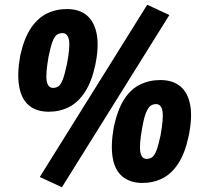

<svg xmlns="http://www.w3.org/2000/svg" viewBox="-20 -756 844 806"><path d="M240 30 147 -13 598 -736 691 -693ZM185 -287Q133 -287 101.5 -313.5Q70 -340 60.5 -393Q51 -446 65 -523Q81 -595 109.5 -637.5Q138 -680 176.5 -699Q215 -718 261 -718Q313 -718 344.5 -691.5Q376 -665 386 -613Q396 -561 380 -483Q365 -413 336.5 -369.5Q308 -326 269.5 -306.5Q231 -287 185 -287ZM203 -387Q215 -387 225 -393.5Q235 -400 243.5 -422Q252 -444 261 -487Q275 -559 269.5 -588Q264 -617 242 -617Q230 -617 220 -611Q210 -605 201.5 -584Q193 -563 184 -519Q171 -446 176 -416.5Q181 -387 203 -387ZM578 12Q527 12 494.5 -14.5Q462 -41 453 -94Q444 -147 458 -224Q474 -297 501.5 -339.5Q529 -382 568 -401Q607 -420 653 -420Q705 -420 737 -393.5Q769 -367 778.5 -315Q788 -263 772 -185Q757 -114 729 -70.5Q701 -27 662.5 -7.5Q624 12 578 12ZM596 -89Q608 -89 618 -95.5Q628 -102 636.5 -123.5Q645 -145 654 -188Q667 -260 662 -289.5Q657 -319 635 -319Q623 -319 613 -312.5Q603 -306 594 -285.5Q585 -265 577 -220Q564 -148 569 -118.5Q574 -89 596 -89Z"/></svg>

Font: Nunito Sans 10pt Condensed Black
Style: Italic
Weight: 900
Width: 3
Italic angle: -9°
Designer: Vernon Adams
Foundry: Vernon Adams
Version: Version 3.101;gftools[0.9.27]